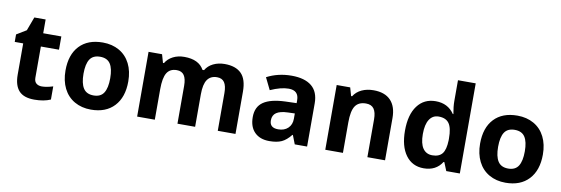

<svg xmlns="http://www.w3.org/2000/svg" viewBox="-55 -1172 4659 1594"><g transform="rotate(10 2274.0 -375.0)"><path d="M308.1 -108.9Q347.2 -108.9 401.9 -126V-15.1Q346.2 9.8 265.1 9.8Q175.8 9.8 135 -35.4Q94.2 -80.6 94.2 -170.9V-434.1H22.9V-497.1L105 -546.9L147.9 -662.1H243.2V-545.9H396V-434.1H243.2V-170.9Q243.2 -139.2 261 -124Q278.8 -108.9 308.1 -108.9Z M630.9 -273.9Q630.9 -192.9 657.5 -151.4Q684.1 -109.9 744.1 -109.9Q803.7 -109.9 829.8 -151.1Q856 -192.4 856 -273.9Q856 -355 829.6 -395.5Q803.2 -436 743.2 -436Q683.6 -436 657.2 -395.8Q630.9 -355.5 630.9 -273.9ZM1008.3 -273.9Q1008.3 -140.6 938 -65.4Q867.7 9.8 742.2 9.8Q663.6 9.8 603.5 -24.7Q543.5 -59.1 511.2 -123.5Q479 -188 479 -273.9Q479 -407.7 548.8 -481.9Q618.7 -556.2 745.1 -556.2Q823.7 -556.2 883.8 -522Q943.8 -487.8 976.1 -423.8Q1008.3 -359.9 1008.3 -273.9Z M1620.1 0H1471.2V-318.8Q1471.2 -377.9 1451.4 -407.5Q1431.6 -437 1389.2 -437Q1332 -437 1306.2 -395Q1280.3 -353 1280.3 -256.8V0H1131.3V-545.9H1245.1L1265.1 -476.1H1273.4Q1295.4 -513.7 1336.9 -534.9Q1378.4 -556.2 1432.1 -556.2Q1554.7 -556.2 1598.1 -476.1H1611.3Q1633.3 -514.2 1676 -535.2Q1718.8 -556.2 1772.5 -556.2Q1865.2 -556.2 1912.8 -508.5Q1960.4 -460.9 1960.4 -356V0H1811V-318.8Q1811 -377.9 1791.3 -407.5Q1771.5 -437 1729 -437Q1674.3 -437 1647.2 -397.9Q1620.1 -358.9 1620.1 -273.9Z M2460 0 2431.2 -74.2H2427.2Q2389.6 -26.9 2349.9 -8.5Q2310.1 9.8 2246.1 9.8Q2167.5 9.8 2122.3 -35.2Q2077.1 -80.1 2077.1 -163.1Q2077.1 -250 2137.9 -291.3Q2198.7 -332.5 2321.3 -336.9L2416 -339.8V-363.8Q2416 -446.8 2331.1 -446.8Q2265.6 -446.8 2177.2 -407.2L2127.9 -507.8Q2222.2 -557.1 2336.9 -557.1Q2446.8 -557.1 2505.4 -509.3Q2564 -461.4 2564 -363.8V0ZM2416 -252.9 2358.4 -251Q2293.5 -249 2261.7 -227.5Q2230 -206.1 2230 -162.1Q2230 -99.1 2302.2 -99.1Q2354 -99.1 2385 -128.9Q2416 -158.7 2416 -208Z M3221.2 0H3072.3V-318.8Q3072.3 -377.9 3051.3 -407.5Q3030.3 -437 2984.4 -437Q2921.9 -437 2894 -395.3Q2866.2 -353.5 2866.2 -256.8V0H2717.3V-545.9H2831.1L2851.1 -476.1H2859.4Q2884.3 -515.6 2928 -535.9Q2971.7 -556.2 3027.3 -556.2Q3122.6 -556.2 3171.9 -504.6Q3221.2 -453.1 3221.2 -356Z M3547.4 9.8Q3451.2 9.8 3396.2 -64.9Q3341.3 -139.6 3341.3 -272Q3341.3 -406.2 3397.2 -481.2Q3453.1 -556.2 3551.3 -556.2Q3654.3 -556.2 3708.5 -476.1H3713.4Q3702.1 -537.1 3702.1 -585V-759.8H3851.6V0H3737.3L3708.5 -70.8H3702.1Q3651.4 9.8 3547.4 9.8ZM3599.6 -108.9Q3656.7 -108.9 3683.3 -142.1Q3710 -175.3 3712.4 -254.9V-271Q3712.4 -358.9 3685.3 -397Q3658.2 -435.1 3597.2 -435.1Q3547.4 -435.1 3519.8 -392.8Q3492.2 -350.6 3492.2 -270Q3492.2 -189.5 3520 -149.2Q3547.9 -108.9 3599.6 -108.9Z M4126 -273.9Q4126 -192.9 4152.6 -151.4Q4179.2 -109.9 4239.3 -109.9Q4298.8 -109.9 4325 -151.1Q4351.1 -192.4 4351.1 -273.9Q4351.1 -355 4324.7 -395.5Q4298.3 -436 4238.3 -436Q4178.7 -436 4152.3 -395.8Q4126 -355.5 4126 -273.9ZM4503.4 -273.9Q4503.4 -140.6 4433.1 -65.4Q4362.8 9.8 4237.3 9.8Q4158.7 9.8 4098.6 -24.7Q4038.6 -59.1 4006.3 -123.5Q3974.1 -188 3974.1 -273.9Q3974.1 -407.7 4043.9 -481.9Q4113.8 -556.2 4240.2 -556.2Q4318.8 -556.2 4378.9 -522Q4439 -487.8 4471.2 -423.8Q4503.4 -359.9 4503.4 -273.9Z"/></g></svg>

Font: CAA NEO Sans
Style: Bold
Weight: 700
Version: Version 1.10